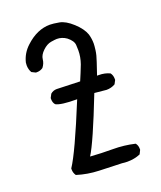

<svg xmlns="http://www.w3.org/2000/svg" viewBox="-139 -848 777 926"><g transform="rotate(-20 250.0 -384.5)"><path d="M354 -10Q341 -10 327 -12Q269 -14 210.5 -16Q152 -18 98 -35Q88 -49 88 -66V-72Q131 -136 229 -376Q145 -376 121 -390Q111 -401 111 -419V-425L121 -444Q135 -456 153 -456L272 -452Q288 -489 303 -528Q315 -562 315 -596Q315 -601 314 -623Q313 -645 285 -667Q262 -683 236 -683Q228 -683 206 -679.5Q184 -676 162.5 -655.5Q141 -635 139 -614Q137 -593 123 -575Q109 -565 92 -565H86L66 -575Q56 -592 56 -613L57 -627Q68 -672 103 -704Q162 -759 228 -759Q244 -759 275 -753.5Q306 -748 342 -715Q378 -682 389 -650Q396 -626 396 -601Q396 -591 393 -567.5Q390 -544 379 -512.5Q368 -481 358 -450H367Q398 -450 423 -438Q433 -425 433 -407V-401L423 -382Q403 -370 378 -370L317 -376Q230 -153 193 -95Q250 -91 308 -91Q366 -91 421 -78Q431 -66 431 -49V-43L421 -23Q391 -10 354 -10Z"/></g></svg>

Font: Xiaolai SC
Style: Regular
Weight: 400
Designer: Nozomi Seto 瀬戸のぞみ
Version: Version 3.11;December 4, 2020;FontCreator 13.0.0.2613 64-bit